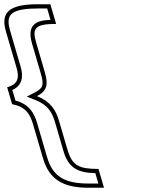

<svg xmlns="http://www.w3.org/2000/svg" viewBox="-116 -699 756 907"><path d="M202.7 8 163.2 -127C147.9 -179.6 122.5 -219.6 58.7 -245C107.9 -270.3 112.4 -300.9 95.1 -360L54.8 -498C35.3 -564.7 47.8 -586 149.1 -586L121.9 -679H63.1C-77.1 -679 -113.6 -637.9 -87.9 -550L-37.3 -377C-23.8 -330.7 -32.3 -299.5 -82.3 -287L-58.9 -207C4.2 -194.4 25.4 -162.3 39.8 -113L87.2 49C116.8 150.4 184.1 188 302.8 188H375.3L349.3 99C257.4 99 225 84.3 202.7 8ZM183.5 13.6C206.8 93.4 249.5 117 334.3 118.9L348.7 168H302.8C189 168 133.3 135.3 106.4 43.4L59 -118.6C44.5 -168.4 18.6 -207.9 -43 -223.9L-57.7 -274.1C-10.1 -294.6 -5.3 -338.7 -18.1 -382.6L-68.7 -555.6C-73.3 -571.3 -75.5 -584.7 -75.5 -595.7C-75.6 -634.2 -50.2 -659 63.1 -659H106.9L122.5 -605.4C103.2 -604.5 88 -602.6 74.4 -598.7C22.4 -583.8 21.8 -539.6 35.6 -492.4L75.9 -354.4C92.3 -298.5 88.9 -283 49.6 -262.8L10.5 -242.7L51.4 -226.4C109.1 -203.5 129.7 -170.5 144 -121.4Z"/></svg>

Font: Din Kursivschrift
Style: BreitLeftGho
Weight: 400
Version: Version 1.089